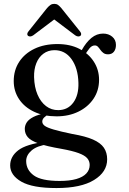

<svg xmlns="http://www.w3.org/2000/svg" viewBox="-20 -700 652 972"><path d="M347 -21.5Q284.5 -34.5 251.5 -44.2Q218.5 -54 206.2 -63.2Q194 -72.5 194 -84.5Q194 -95.5 203 -104.8Q212 -114 228 -122L215.5 -128Q173.5 -120.5 149.2 -108Q125 -95.5 115.2 -80Q105.5 -64.5 105.5 -47.5Q105.5 -23.5 120.5 -5.8Q135.5 12 175.5 26.2Q215.5 40.5 291 53.5Q346.5 63.5 377.8 75Q409 86.5 421.5 101Q434 115.5 434 135Q434 160 417 178.2Q400 196.5 366.5 206.2Q333 216 282 216Q189.5 216 151 188Q112.5 160 112.5 115Q112.5 85 140.5 61.2Q168.5 37.5 223.5 30.5L211.5 17.5Q113 29.5 72.2 61Q31.5 92.5 31.5 137.5Q31.5 187 87.8 219.5Q144 252 266 252Q390 252 456.2 211.2Q522.5 170.5 522.5 106.5Q522.5 72.5 506 48Q489.5 23.5 451 6.5Q412.5 -10.5 347 -21.5ZM378 -421.5 405.5 -415Q421 -440.5 433 -455.2Q445 -470 460 -470Q469.5 -470 476 -463Q482.5 -456 488.5 -447.2Q494.5 -438.5 503.5 -431.8Q512.5 -425 527 -425Q546 -425 556.5 -438Q567 -451 567 -472.5Q567 -498.5 548.2 -514.2Q529.5 -530 502 -530Q469.5 -530 442.8 -508Q416 -486 394 -446.5ZM481.5 -296Q481.5 -346.5 455.2 -387.5Q429 -428.5 381.8 -452.8Q334.5 -477 270.5 -477Q204 -477 154.2 -453Q104.5 -429 77 -386.8Q49.5 -344.5 49.5 -289.5Q49.5 -238.5 76.5 -198Q103.5 -157.5 152.5 -134.2Q201.5 -111 266.5 -111Q328.5 -111 377 -134.8Q425.5 -158.5 453.5 -200.2Q481.5 -242 481.5 -296ZM254.5 -446Q309 -446.5 342 -400.8Q375 -355 377 -281Q379 -218.5 351.2 -180.8Q323.5 -143 275.5 -142.5Q240.5 -142 213.2 -162.8Q186 -183.5 170 -221Q154 -258.5 152.5 -309Q151.5 -349 163.8 -379.8Q176 -410.5 199.5 -428Q223 -445.5 254.5 -446ZM274.5 -616.5H234.5L361 -521Q368.5 -516 375.2 -515.5Q382 -515 387 -518.5Q391 -522 391 -527.8Q391 -533.5 385 -541L290 -659.5Q281.5 -669.5 273.8 -675Q266 -680.5 254.5 -680.5Q243.5 -680.5 235.5 -675Q227.5 -669.5 218.5 -659.5L124 -541Q118 -533.5 118 -527.8Q118 -522 122 -518.5Q127 -515 133.8 -515.5Q140.5 -516 148 -521Z"/></svg>

Font: Fraunces 24pt
Style: Regular
Weight: 400
Version: Version 1.000;[b76b70a41]